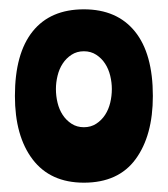

<svg xmlns="http://www.w3.org/2000/svg" viewBox="-20 -881 360 412"><path d="M160 -861Q231 -861 269.5 -813.5Q308 -766 308 -675Q308 -590 271 -539.5Q234 -489 160 -489Q88 -489 50 -539Q12 -589 12 -675Q12 -766 50 -813.5Q88 -861 160 -861ZM160 -608Q175 -608 186.5 -615.5Q198 -623 205.5 -634.5Q213 -646 216.5 -660.5Q220 -675 220 -690Q220 -704 216.5 -718.5Q213 -733 205.5 -744.5Q198 -756 186.5 -763.5Q175 -771 160 -771Q145 -771 133.5 -763.5Q122 -756 114.5 -744.5Q107 -733 103.5 -718.5Q100 -704 100 -690Q100 -675 103.5 -660.5Q107 -646 114.5 -634.5Q122 -623 133.5 -615.5Q145 -608 160 -608Z"/></svg>

Font: Ranchers
Style: Regular
Weight: 400
Designer: Pablo Impallari, Brenda Gallo
Foundry: Pablo Impallari, Brenda Gallo
Version: Version 1.000; ttfautohint (v0.8) -G 200 -r 50